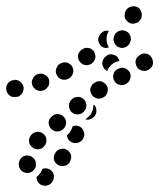

<svg xmlns="http://www.w3.org/2000/svg" viewBox="-48 -276 511 616"><path d="M88 266Q98 262 108 266Q118 270 123 280Q127 291 123 301Q119 312 109 317Q108 317 107 318Q102 320 97 320Q91 320 86 318Q81 316 77 312Q73 308 71 303Q70 300 70 298Q69 295 69 292Q73 289 77 285Q84 277 87 268Q88 267 88 266ZM38 223Q33 223 28 225Q23 228 19 232Q16 236 14 241Q12 246 12 252V253Q13 264 21 272Q30 279 41 279Q47 279 52 276Q57 274 60 270Q64 266 66 261Q68 256 67 250V249Q67 237 58 230Q50 222 38 223ZM138 253Q148 259 159 256Q170 254 176 244V243Q182 233 180 222Q177 211 167 205Q158 199 147 202Q135 204 130 214L129 215Q123 225 125 236Q128 247 138 253ZM93 155Q89 151 84 149Q79 147 73 147Q68 147 63 149Q58 151 54 155L53 156Q45 164 45 176Q45 187 54 195Q58 199 63 201Q68 203 73 203Q79 203 84 201Q89 199 92 195L93 194Q101 186 101 174Q101 163 93 155ZM219 168V169Q213 179 202 182Q191 185 181 180Q175 177 171 171Q167 165 167 157Q168 157 169 156L170 155Q177 149 181 140Q184 135 185 129Q191 127 197 127Q203 128 208 130Q218 136 221 147Q225 158 219 168ZM157 99Q150 91 138 90Q127 89 119 97L118 98Q109 105 108 117Q108 128 115 136Q123 145 134 146Q145 146 154 139L155 138Q163 131 164 119Q165 108 157 99ZM234 108Q238 108 242 106Q247 105 251 101Q256 97 258 93L259 91Q262 84 261 75Q260 67 255 61Q253 60 252 60Q252 64 251 68Q250 78 245 87Q241 95 233 101L232 102Q229 105 226 107Q230 108 234 108ZM229 65Q230 60 228 55Q227 49 223 45Q216 36 205 35Q193 34 184 41L183 42Q179 45 177 50Q174 55 173 60Q173 66 174 71Q176 76 179 81Q186 89 198 91Q209 92 218 85L219 84Q223 80 226 76Q228 71 229 65ZM294 -2Q291 -7 286 -10Q282 -13 277 -15Q271 -16 266 -15Q260 -14 256 -11L255 -10Q250 -8 247 -3Q244 1 242 7Q241 12 242 17Q243 23 246 27Q249 32 253 35Q258 38 263 40Q268 41 274 40Q279 39 284 36H285Q295 30 297 18Q300 7 294 -2ZM21 26Q25 22 26 17Q28 11 28 6Q27 -5 18 -13Q10 -20 -2 -20Q-2 -19 -2 -19Q-13 -19 -21 -11Q-29 -2 -28 9Q-28 14 -26 19Q-24 24 -20 28Q-16 32 -11 34Q-5 36 0 35Q1 35 2 35Q8 35 13 33Q17 30 21 26ZM108 -1Q110 -6 110 -11Q110 -17 109 -22Q105 -32 94 -37Q84 -42 73 -38H72Q67 -36 63 -32Q59 -28 57 -23Q54 -18 54 -13Q54 -7 56 -2Q60 8 70 13Q80 18 91 14H92Q97 12 101 8Q105 4 108 -1ZM370 -25Q372 -30 371 -36Q370 -41 367 -46Q364 -50 360 -53Q355 -57 350 -58Q344 -59 339 -58Q334 -57 329 -54H328Q318 -48 316 -37Q313 -26 319 -16Q325 -6 336 -4Q347 -1 357 -7L358 -8Q363 -11 366 -15Q369 -19 370 -25ZM186 -41Q188 -46 187 -52Q186 -57 184 -62Q178 -72 167 -75Q156 -78 146 -72H145Q140 -69 137 -65Q134 -60 132 -55Q131 -50 131 -44Q132 -39 135 -34Q140 -24 151 -21Q162 -18 172 -24H173Q178 -27 181 -31Q185 -36 186 -41ZM283 -85 284 -86Q286 -91 290 -94Q294 -98 299 -100Q304 -102 310 -102Q315 -101 320 -99Q325 -97 329 -93Q332 -89 334 -83Q335 -83 335 -82Q335 -81 335 -80Q335 -80 335 -80Q325 -79 317 -74L316 -73Q308 -68 302 -60Q298 -55 296 -48Q291 -51 287 -55Q284 -59 282 -64Q280 -69 280 -74Q281 -80 283 -85ZM443 -72Q443 -77 442 -82Q441 -88 438 -92Q432 -102 420 -104Q409 -106 400 -99L399 -98Q394 -95 391 -91Q388 -86 387 -81Q386 -75 388 -70Q389 -65 392 -60Q398 -51 410 -49Q421 -47 430 -53L431 -54Q436 -57 439 -62Q442 -66 443 -72ZM258 -91Q259 -97 257 -102Q256 -107 253 -112Q249 -116 245 -119Q240 -122 235 -122Q229 -123 224 -122Q219 -120 214 -117L213 -116Q209 -113 206 -108Q203 -104 202 -98Q202 -93 203 -88Q204 -82 208 -78Q215 -69 226 -67Q237 -66 246 -72L247 -73Q252 -76 254 -81Q257 -86 258 -91ZM276 -169 277 -170Q282 -175 288 -177Q295 -178 301 -177Q300 -175 299 -172L298 -171Q294 -162 294 -153Q293 -142 297 -133Q299 -128 301 -124Q297 -123 293 -122Q288 -122 283 -124Q278 -126 275 -130Q267 -139 267 -150Q268 -161 276 -169ZM318 -141Q320 -135 324 -131Q327 -127 332 -125Q343 -120 353 -124Q364 -128 369 -139V-140Q372 -145 372 -150Q372 -156 370 -161Q368 -166 365 -170Q361 -174 356 -176Q346 -181 335 -177Q324 -173 319 -163V-162Q317 -157 316 -151Q316 -146 318 -141ZM353 -218Q355 -213 359 -209Q363 -205 368 -202Q378 -198 389 -202Q400 -206 404 -216L405 -217Q407 -222 407 -228Q407 -233 405 -238Q403 -244 400 -248Q396 -252 391 -254Q381 -258 370 -254Q359 -250 355 -240L354 -239Q352 -234 352 -228Q351 -223 353 -218Z"/></svg>

Font: FRB American Cursive Guidelines Dotted Ultra
Style: Bold Italic
Weight: 1000
Italic angle: -25°
Version: Version 2.0;Modular Font Editor K font №1